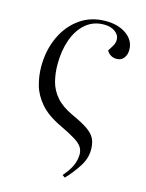

<svg xmlns="http://www.w3.org/2000/svg" viewBox="-115 -596 685 898"><g transform="rotate(15 228.0 -146.5)"><path d="M288 232 275 223Q306 187 316.5 160.5Q327 134 327 110Q327 89 316.5 73.5Q306 58 280 42Q254 26 208 4Q140 -28 105.5 -68.5Q71 -109 59 -153.5Q47 -198 47 -241Q47 -320 76.5 -384.5Q106 -449 159.5 -487Q213 -525 285 -525Q346 -525 385.5 -496.5Q425 -468 425 -423Q425 -399 412.5 -383Q400 -367 378 -367Q361 -367 348.5 -375Q336 -383 330 -395L345 -419Q351 -428 353.5 -436.5Q356 -445 356 -453Q356 -476 335 -491.5Q314 -507 281 -507Q230 -507 193.5 -476.5Q157 -446 137.5 -392.5Q118 -339 118 -272Q118 -228 128 -189Q138 -150 166 -117.5Q194 -85 246 -61Q297 -38 324.5 -19Q352 0 362.5 21.5Q373 43 373 75Q373 118 346 159Q319 200 288 232Z"/></g></svg>

Font: Literata 72pt Light
Style: Italic
Weight: 300
Italic angle: -2°
Designer: Latin by Veronika Burian and Jose Scaglione. Greek by Irene Vlachou. Cyrillic by Vera Evstafieva
Foundry: TypeTogether
Version: Version 3.002